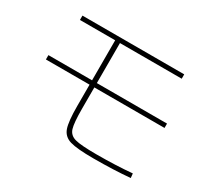

<svg xmlns="http://www.w3.org/2000/svg" viewBox="-137 -901 1211 1120"><g transform="rotate(30 469.0 -340.5)"><path d="M363.3 -212.9V-356.4H69.3V-385.7H363.3V-655.3H126V-684.6H811.5V-655.3H395.5V-385.7H868.2V-356.4H395.5V-213.9Q395.5 -117.7 406.7 -81.8Q418 -45.9 457 -35.2Q496.1 -24.4 600.6 -24.4Q730.5 -24.4 840.8 -34.2L843.8 -4.9Q734.9 4.9 597.7 4.9Q485.8 4.9 439.7 -9Q393.6 -22.9 378.4 -65.9Q363.3 -108.9 363.3 -212.9Z"/></g></svg>

Font: Pretendard JP Thin
Style: Regular
Weight: 100
Designer: Base glyphs from Inter by Rasmus Andersson; Hangeul glyphs from Noto Sans CJK(Source Han Sans) by Jang Soo-young and Kan
Foundry: Kil Hyung-jin
Version: Version 1.309